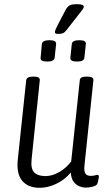

<svg xmlns="http://www.w3.org/2000/svg" viewBox="-20 -890 523 917"><path d="M170 7Q114 7 86 -26.5Q58 -60 65 -128L105 -506Q107 -524 136 -524H143Q172 -524 170 -506L131 -130Q126 -84 143.5 -66.5Q161 -49 197 -49Q230 -49 263.5 -68.5Q297 -88 320 -119L361 -506Q362 -524 391 -524H399Q428 -524 426 -506L383 -96Q381 -70 388.5 -60Q396 -50 413 -50Q426 -50 433.5 -52.5Q441 -55 446 -55Q453 -55 452 -43Q451 -35 448.5 -24.5Q446 -14 444 -11Q440 -3 423 1.5Q406 6 389 6Q375 6 359.5 0Q344 -6 332 -21.5Q320 -37 318 -66Q289 -31 248.5 -12Q208 7 170 7ZM348 -596Q314 -596 316 -614L323 -680Q325 -698 359 -698Q392 -698 390 -680L383 -614Q381 -596 348 -596ZM206 -596Q171 -596 174 -614L180 -680Q183 -698 216 -698Q250 -698 248 -680L241 -614Q238 -596 206 -596ZM257 -728Q242 -728 242 -737Q242 -742 247.5 -753.5Q253 -765 257 -773L294 -844Q302 -858 312 -864Q322 -870 349 -870Q380 -870 380 -858Q380 -852 372.5 -842Q365 -832 349 -812L299 -748Q288 -734 279.5 -731Q271 -728 257 -728Z"/></svg>

Font: Asap Condensed Condensed Light
Style: Italic
Weight: 300
Width: 3
Italic angle: -6°
Designer: Pablo Cosgaya
Foundry: Omnibus-Type
Version: Version 3.001; ttfautohint (v1.8.4.7-5d5b)